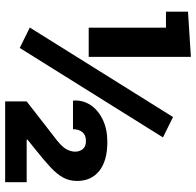

<svg xmlns="http://www.w3.org/2000/svg" viewBox="-28 -733 761 745"><g transform="rotate(90 352.5 -360.5)"><path d="M166 -56.6 86.9 -95.7 434.1 -651.4 513.2 -612.3ZM87.4 -324.2V-624H25.4V-709.5L200.7 -720.7V-324.2ZM373.5 0V-83.5L527.3 -203.1Q553.7 -225.1 561 -241.2Q568.4 -257.3 568.4 -271Q568.4 -289.6 558.3 -301.5Q548.3 -313.5 526.9 -313.5Q503.9 -313.5 492.7 -299.6Q481.4 -285.6 481.4 -263.2H371.1L370.1 -266.1Q368.2 -302.2 387.9 -331.8Q407.7 -361.3 444.6 -378.9Q481.4 -396.5 530.8 -396.5Q604 -396.5 643.1 -365.2Q682.1 -334 682.1 -279.3Q682.1 -249.5 669.4 -225.8Q656.7 -202.1 630.1 -177Q603.5 -151.9 561.5 -118.7L521.5 -86.4L522.5 -83.5H687V0Z"/></g></svg>

Font: Roboto Slab Black
Style: Regular
Weight: 900
Designer: Google
Version: Version 2.000; ttfautohint (v1.8.1.43-b0c9)